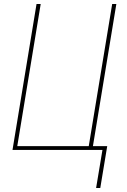

<svg xmlns="http://www.w3.org/2000/svg" viewBox="-20 -755 640 967"><path d="M464 192 496 0H43L164 -735H185L67 -19H427L545 -735H566L448 -19H520L485 192Z"/></svg>

Font: Iosevka Curly Thin Extended
Style: Italic
Weight: 100
Width: 7
Italic angle: -9°
Monospace: yes
Designer: Belleve Invis
Foundry: Belleve Invis
Version: Version 11.1.0; ttfautohint (v1.8.3)